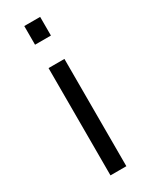

<svg xmlns="http://www.w3.org/2000/svg" viewBox="-186 -736 607 775"><g transform="rotate(-30 118.0 -348.0)"><path d="M81 0V-500H155V0ZM81 -609V-696H155V-609Z"/></g></svg>

Font: TypoPRO Titillium Maps
Style: 400 wt
Weight: 400
Designer: Campivisivi
Foundry: Accademia di Belle Arti di Urbino and students of MA course of Visual design
Version: Version 001.001